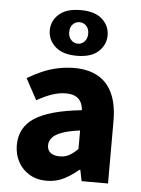

<svg xmlns="http://www.w3.org/2000/svg" viewBox="-55 -815 637 870"><g transform="rotate(5 263.5 -380.0)"><path d="M189.8 12Q144.5 12 111.2 -8Q78 -27.9 59.7 -61.8Q41.5 -95.7 41.5 -137.6Q41.5 -217.8 107.9 -261.4Q174.4 -305 321.4 -320.5Q319.9 -341.6 311.7 -357.2Q303.4 -372.9 286.5 -381.5Q269.5 -390.1 242.6 -390.1Q211.7 -390.1 179.7 -379Q147.7 -368 111.4 -347.4L59.3 -443.4Q90.8 -462.6 125 -477.4Q159.2 -492.2 195.8 -500.1Q232.4 -508 271.4 -508Q334.6 -508 378.5 -483.5Q422.3 -459 445.3 -409.3Q468.4 -359.6 468.4 -283.3V0H348.2L337.9 -50.6H333.9Q302.2 -23.2 267.1 -5.6Q232.1 12 189.8 12ZM239.2 -103.3Q264.2 -103.3 283.2 -114.1Q302.3 -124.9 321.4 -144.3V-228.2Q269 -221.3 238.7 -210Q208.4 -198.6 195.5 -183.2Q182.6 -167.8 182.6 -149Q182.6 -125.8 198.2 -114.5Q213.7 -103.3 239.2 -103.3ZM276.9 -564.1Q211.9 -564.1 178.4 -594.7Q144.9 -625.2 144.9 -668.4Q144.9 -711.7 178.4 -741.8Q211.9 -771.9 276.9 -771.9Q341.8 -771.9 374.9 -741.8Q408 -711.7 408 -668.4Q408 -625.2 374.9 -594.7Q341.8 -564.1 276.9 -564.1ZM276.4 -619.1Q294.8 -619.1 307.3 -632.8Q319.8 -646.6 319.8 -668.4Q319.8 -690.3 307.3 -703.6Q294.8 -716.9 276.3 -716.9Q258.4 -716.9 245.8 -703.7Q233.2 -690.4 233.2 -668Q233.2 -646.6 245.9 -632.8Q258.6 -619.1 276.4 -619.1Z"/></g></svg>

Font: Source Sans 3 Variable
Style: Regular
Weight: 200
Designer: Paul D. Hunt
Foundry: Adobe Systems Incorporated
Version: Version 3.026